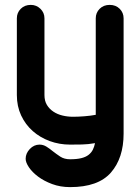

<svg xmlns="http://www.w3.org/2000/svg" viewBox="-20 -583 570 786"><path d="M486 -36Q486 64 434 123.5Q382 183 267 183Q227 183 193.5 170.5Q160 158 136 140Q112 122 98.5 102Q85 82 85 67Q85 45 102 27Q119 9 142 9Q157 9 170.5 17.5Q184 26 196 36Q210 47 226.5 58Q243 69 267 69Q294 69 312.5 64.5Q331 60 342.5 51Q354 42 360 30Q366 18 369 3Q341 8 315 8.5Q289 9 267 9Q223 9 183.5 -5.5Q144 -20 114 -46.5Q84 -73 66.5 -110.5Q49 -148 49 -194V-508Q49 -531 65 -547Q81 -563 106 -563Q129 -563 145.5 -547Q162 -531 162 -508V-194Q162 -170 172 -153.5Q182 -137 198.5 -126Q215 -115 236 -110Q257 -105 279 -105Q300 -105 325.5 -107Q351 -109 372 -113V-508Q372 -531 388 -547Q404 -563 429 -563Q454 -563 470 -547Q486 -531 486 -508Z"/></svg>

Font: VDS
Style: Bold
Weight: 700
Designer: artmaker
Foundry: artmaker
Version: Version 1.000 2009 initial release